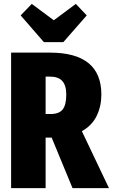

<svg xmlns="http://www.w3.org/2000/svg" viewBox="-20 -965 579 985"><path d="M245 -259H214V0H37V-695H236Q500 -695 500 -480Q500 -420 476 -370.5Q452 -321 400 -292L539 0H352ZM214 -380H239Q283 -380 301.5 -403.5Q320 -427 320 -480Q320 -527 299.5 -549.5Q279 -572 236 -572H214ZM425 -886 305 -749H205L86 -886L143 -945L256 -861L369 -945Z"/></svg>

Font: Fira Sans Compressed ExtraBold
Style: Regular
Weight: 800
Width: 1
Designer: bBox Type GmbH & Carrois Corporate GbR & Edenspiekermann AG
Foundry: bBox Type GmbH & Carrois Corporate GbR & Edenspiekermann AG
Version: Version 4.301